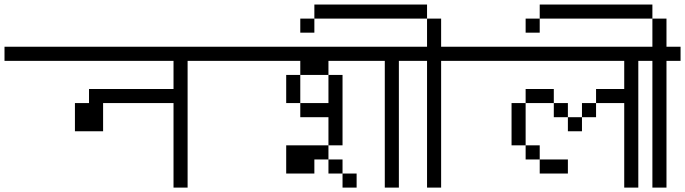

<svg xmlns="http://www.w3.org/2000/svg" viewBox="-20 -895 3040 852"><path d="M1000 -625V-687.5H0V-625H750Q750 -625 750 -500H375V-437.5H312.5Q312.5 -437.5 312.5 -312.5H437.5Q437.5 -312.5 437.5 -437.5H750Q750 -437.5 750 -62.5H812.5V-625Z M1562.5 -62.5V-125H1500V-62.5ZM2000 -625V-687.5H1000V-625H1312.5V-562.5H1250Q1250 -562.5 1250 -437.5H1312.5V-375H1437.5Q1437.5 -375 1437.5 -250H1250Q1250 -250 1250 -125H1375V-187.5H1437.5V-125H1500V-187.5H1437.5V-250H1500V-562.5H1437.5Q1437.5 -562.5 1437.5 -437.5H1312.5Q1312.5 -437.5 1312.5 -562.5H1437.5V-625H1687.5V-62.5H1750V-625Z M2000 -625V-687.5H1937.5Q1937.5 -687.5 1937.5 -812.5H1875Q1875 -812.5 1875 -687.5H1750V-625H1875V-62.5H1937.5V-625ZM1375 -812.5H1312.5V-750H1375ZM1375 -812.5H1875V-875H1375Z M2500 -125V-187.5H2375V-125ZM3000 -625V-687.5H2000V-625H2750Q2750 -625 2750 -500H2625V-437.5H2562.5V-375H2500V-312.5H2562.5V-375H2625V-437.5H2750Q2750 -437.5 2750 -62.5H2812.5V-625ZM2375 -187.5V-250H2312.5V-187.5ZM2312.5 -250V-437.5H2250V-250ZM2500 -375V-437.5H2437.5V-375ZM2312.5 -437.5H2437.5V-500H2312.5Z M3000 -625V-687.5H2937.5Q2937.5 -687.5 2937.5 -812.5H2875Q2875 -812.5 2875 -687.5H2750V-625H2875V-62.5H2937.5V-625ZM2375 -812.5H2312.5V-750H2375ZM2375 -812.5H2875V-875H2375Z"/></svg>

Font: BFUnifontExMono
Style: Regular
Weight: 500
Version: Version 15.0.06